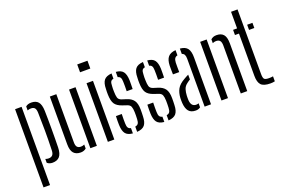

<svg xmlns="http://www.w3.org/2000/svg" viewBox="-121 -1223 2743 1846"><g transform="rotate(-20 1250.0 -300.0)"><path d="M164 -51.5Q177.5 -45 196.5 -45Q223 -45 236.5 -59.8Q250 -74.5 251 -107.5Q254.5 -216.5 254 -310.2Q253.5 -404 251 -492.5Q250 -526 238.2 -540.5Q226.5 -555 200 -555Q179 -555 164 -547.5V-588.5Q174.5 -597.5 188 -602.2Q201.5 -607 221.5 -607Q268.5 -607 292 -579.5Q315.5 -552 317.5 -488Q318.5 -454 319 -406.5Q319.5 -359 319.5 -306.5Q319.5 -254 319 -203.5Q318.5 -153 317.5 -112Q315.5 -48.5 290.8 -20.8Q266 7 218.5 7Q185.5 7 164 -12ZM54.5 200V-600H121V200Z M410 -112V-600H476.5V-107.5Q476.5 -74.5 488.8 -59.8Q501 -45 527.5 -45Q545.5 -45 563 -53.5V-12.5Q539.5 7 506.5 7Q459.5 7 434.8 -20.8Q410 -48.5 410 -112ZM606.5 0V-600H673V0Z M763 -720V-800H868V-720ZM785.5 0V-600H851.5V0Z M1083 6V-47.5Q1105 -51 1114.2 -65Q1123.5 -79 1124.5 -109Q1125.5 -131 1125.8 -146.2Q1126 -161.5 1125.5 -181Q1124.5 -218 1116.2 -237.8Q1108 -257.5 1082.5 -266L1035.5 -282Q983.5 -299.5 963 -330.5Q942.5 -361.5 941 -427.5Q940.5 -443 940.8 -456Q941 -469 942 -484Q942.5 -544 965 -572.8Q987.5 -601.5 1043.5 -606V-552Q1023 -548.5 1015.2 -535Q1007.5 -521.5 1007 -492.5Q1006 -475 1005.5 -462.5Q1005 -450 1006 -432Q1006.5 -394.5 1013 -371.5Q1019.5 -348.5 1049 -338.5L1093.5 -324.5Q1142 -310 1165 -278.5Q1188 -247 1188 -184Q1188 -167.5 1187.8 -148.8Q1187.5 -130 1186.5 -113.5Q1185 -54.5 1161.8 -26.2Q1138.5 2 1083 6ZM1122 -395.5Q1123 -420.5 1122.8 -447.5Q1122.5 -474.5 1122 -492.5Q1121.5 -521 1113.8 -534.5Q1106 -548 1087 -552V-606Q1139.5 -601.5 1160.8 -573.2Q1182 -545 1184 -486Q1184 -467 1184 -442.5Q1184 -418 1183 -395.5ZM942 -115Q941.5 -134.5 941.5 -159Q941.5 -183.5 943 -206H1002.5Q1001.5 -176.5 1001.5 -152.2Q1001.5 -128 1002 -109Q1002.5 -79.5 1011 -65.8Q1019.5 -52 1039.5 -48V6Q987 1.5 965.5 -27Q944 -55.5 942 -115Z M1404.5 6V-47.5Q1426.5 -51 1435.8 -65Q1445 -79 1446 -109Q1447 -131 1447.2 -146.2Q1447.5 -161.5 1447 -181Q1446 -218 1437.8 -237.8Q1429.5 -257.5 1404 -266L1357 -282Q1305 -299.5 1284.5 -330.5Q1264 -361.5 1262.5 -427.5Q1262 -443 1262.2 -456Q1262.5 -469 1263.5 -484Q1264 -544 1286.5 -572.8Q1309 -601.5 1365 -606V-552Q1344.5 -548.5 1336.8 -535Q1329 -521.5 1328.5 -492.5Q1327.5 -475 1327 -462.5Q1326.5 -450 1327.5 -432Q1328 -394.5 1334.5 -371.5Q1341 -348.5 1370.5 -338.5L1415 -324.5Q1463.5 -310 1486.5 -278.5Q1509.5 -247 1509.5 -184Q1509.5 -167.5 1509.2 -148.8Q1509 -130 1508 -113.5Q1506.5 -54.5 1483.2 -26.2Q1460 2 1404.5 6ZM1443.5 -395.5Q1444.5 -420.5 1444.2 -447.5Q1444 -474.5 1443.5 -492.5Q1443 -521 1435.2 -534.5Q1427.5 -548 1408.5 -552V-606Q1461 -601.5 1482.2 -573.2Q1503.5 -545 1505.5 -486Q1505.5 -467 1505.5 -442.5Q1505.5 -418 1504.5 -395.5ZM1263.5 -115Q1263 -134.5 1263 -159Q1263 -183.5 1264.5 -206H1324Q1323 -176.5 1323 -152.2Q1323 -128 1323.5 -109Q1324 -79.5 1332.5 -65.8Q1341 -52 1361 -48V6Q1308.5 1.5 1287 -27Q1265.5 -55.5 1263.5 -115Z M1595.5 -395.5Q1595 -414.5 1594.5 -440.5Q1594 -466.5 1594.5 -486Q1596.5 -544 1620.5 -572.8Q1644.5 -601.5 1698.5 -606V-552.5Q1680 -549 1670.5 -535.2Q1661 -521.5 1659.5 -492.5Q1659 -474.5 1659 -446.2Q1659 -418 1659.5 -395.5ZM1775.5 0V-490.5Q1775.5 -516.5 1768 -531.2Q1760.5 -546 1742.5 -551V-606Q1798 -601 1820 -570.5Q1842 -540 1841.5 -477.5L1841 0ZM1585 -106.5Q1584.5 -119.5 1584.2 -132.2Q1584 -145 1584.5 -157.5Q1587.5 -210.5 1608.5 -248.5Q1629.5 -286.5 1685.5 -318Q1696.5 -324.5 1708.2 -330.8Q1720 -337 1732 -343V-294Q1724.5 -289.5 1716.5 -284Q1708.5 -278.5 1699.5 -271.5Q1670 -250 1661 -220.8Q1652 -191.5 1650.5 -157.5Q1650 -149 1650 -136.2Q1650 -123.5 1650.5 -110.5Q1655.5 -45 1706.5 -45Q1721 -45 1732 -50V-9Q1713.5 6.5 1684 6.5Q1635.5 6.5 1612.2 -21.8Q1589 -50 1585 -106.5Z M2145.5 0V-492.5Q2145 -526 2132.5 -540.5Q2120 -555 2093.5 -555Q2075 -555 2058 -546.5V-585.5Q2069.5 -596 2083.2 -601.5Q2097 -607 2117 -607Q2164 -607 2187.8 -579.5Q2211.5 -552 2211.5 -488V0ZM1948 0V-600H2014.5V0Z M2285 -547V-600H2326V-770H2392.5V-108.5Q2392.5 -72.5 2402.2 -59Q2412 -45.5 2449.5 -45.5Q2464 -45.5 2472.8 -46.2Q2481.5 -47 2493 -49V2Q2472 7 2448.5 7Q2378.5 7 2352.2 -21.5Q2326 -50 2326 -115V-547ZM2429 -547V-600H2483V-547Z"/></g></svg>

Font: Big Shoulders Stencil Display
Style: Regular
Weight: 400
Designer: Patric King
Foundry: XO Type Co
Version: Version 1.000